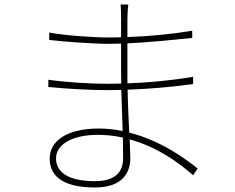

<svg xmlns="http://www.w3.org/2000/svg" viewBox="-20 -799 1040 850"><path d="M524 -190 525 -98C525 -17 463 3 401 3C272 3 228 -43 228 -98C228 -155 292 -202 413 -202C451 -202 488 -198 524 -190ZM194 -446V-414C271 -406 378 -400 456 -400L517 -401L523 -219C489 -226 453 -230 416 -230C281 -230 200 -178 200 -97C200 -10 273 31 401 31C530 31 557 -44 557 -98L554 -182C675 -149 772 -79 835 -23L855 -53C800 -97 691 -177 552 -212C550 -267 546 -334 545 -402C635 -405 735 -413 835 -427V-459C734 -442 633 -433 544 -430V-477V-607C637 -611 736 -622 831 -631V-663C742 -648 640 -638 544 -635V-716C545 -749 546 -764 548 -779H514C515 -771 516 -743 516 -727V-634L462 -633C390 -633 256 -643 198 -655V-622C258 -615 388 -605 463 -605L516 -606V-477L517 -429L456 -428C377 -428 271 -435 194 -446Z"/></svg>

Font: Harano Aji Gothic ExtraLight
Style: Regular
Weight: 250
Foundry: Masamichi Hosoda
Version: HaranoAjiGothic-ExtraLight version 20230610;ttx 4.39.4